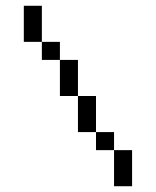

<svg xmlns="http://www.w3.org/2000/svg" viewBox="-20 -645 540 665"><path d="M125 -500H62.5V-625H125ZM125 -500H187.5V-437.5H125ZM187.5 -437.5H250V-312.5H187.5ZM250 -312.5H312.5V-187.5H250ZM312.5 -187.5H375V-125H312.5ZM375 -125H437.5V0H375Z"/></svg>

Font: 寒蝉点阵体 16px
Style: Regular
Weight: 400
Designer: Designed by Warren2060
Foundry: ChillType
Version: Version 1.000